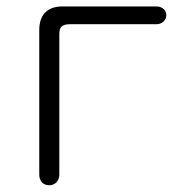

<svg xmlns="http://www.w3.org/2000/svg" viewBox="-20 -542 540 580"><path d="M168 -522.5Q133.8 -522.5 115.2 -502.9Q98.6 -484.4 98.6 -451.2V-14.6Q98.6 0 107.4 9.8Q116.2 17.6 128.9 17.6Q140.6 17.6 149.4 9.8Q159.2 0 159.2 -14.6V-438.5Q159.2 -454.1 165 -460.9Q172.9 -468.8 190.4 -468.8H452.1Q465.8 -468.8 474.6 -477.5Q482.4 -485.4 482.4 -496.1Q482.4 -506.8 474.6 -514.6Q465.8 -522.5 452.1 -522.5Z"/></svg>

Font: Gulim
Style: Regular
Weight: 400
Version: Version 2.21